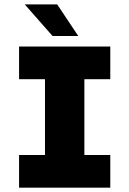

<svg xmlns="http://www.w3.org/2000/svg" viewBox="-20 -870 600 890"><path d="M188.5 0V-654.3H371.1V0ZM68.4 0V-151.4H491.2V0ZM68.4 -502.9V-654.3H491.2V-502.9ZM223.6 -703.1 94.7 -849.6H245.1L342.8 -703.1Z"/></svg>

Font: Sen ExtraBold
Style: Regular
Weight: 800
Version: Version 2.000;gftools[0.9.31]